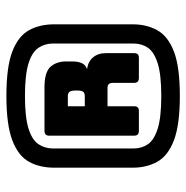

<svg xmlns="http://www.w3.org/2000/svg" viewBox="-11 -769 582 600"><g transform="rotate(-90 280.0 -469.0)"><path d="M504 -345Q504 -302 485.5 -268.5Q467 -235 419 -216.5Q371 -198 280 -198Q190 -198 141.5 -216.5Q93 -235 74.5 -268.5Q56 -302 56 -345V-591Q56 -636 74.5 -669.5Q93 -703 141.5 -721.5Q190 -740 280 -740Q371 -740 419 -721.5Q467 -703 485.5 -669.5Q504 -636 504 -591ZM444 -343V-594Q444 -620 430.5 -640Q417 -660 381.5 -671Q346 -682 280 -682Q214 -682 178.5 -671Q143 -660 129.5 -640Q116 -620 116 -594V-343Q116 -317 129.5 -297.5Q143 -278 178.5 -267Q214 -256 280 -256Q346 -256 381.5 -267Q417 -278 430.5 -297.5Q444 -317 444 -343ZM234 -326H171Q156 -326 156 -341V-606Q156 -621 171 -621H307Q354 -621 371 -602.5Q388 -584 388 -553V-534Q388 -517 383 -505Q378 -493 364 -488Q387 -485 400.5 -469.5Q414 -454 414 -428V-341Q414 -326 400 -326H336Q321 -326 321 -341V-407Q321 -424 306 -424H248V-341Q248 -326 234 -326ZM248 -548V-495H279Q290 -495 293.5 -500.5Q297 -506 297 -515V-528Q297 -536 293.5 -542Q290 -548 279 -548Z"/></g></svg>

Font: Bungee Spice
Style: Regular
Weight: 400
Designer: David Jonathan Ross
Foundry: David Jonathan Ross
Version: Version 2.000